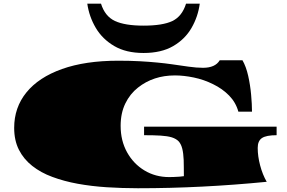

<svg xmlns="http://www.w3.org/2000/svg" viewBox="-20 -984 1543 1032"><path d="M721.2 27.8Q678.7 27.8 637 26.4Q595.2 24.9 554.2 22.5Q471.7 17.1 397.7 3.7Q323.7 -9.8 261.2 -33.2Q199.7 -55.7 153.3 -92.3Q107.4 -128.4 81.8 -178.7Q56.2 -229 56.2 -296.9Q56.2 -406.2 122.1 -487.3Q188 -568.4 313.2 -613Q438.5 -657.7 615.7 -657.7Q680.2 -657.7 731.9 -654.8Q784.2 -651.9 826.4 -647.7Q868.7 -643.6 902.8 -638.7Q950.7 -631.8 993.7 -625.7Q1036.6 -619.6 1071.3 -619.6Q1137.2 -619.6 1161.1 -660.2H1283.2Q1302.7 -626.5 1314 -576.4Q1325.2 -526.4 1329.8 -474.6Q1334.5 -422.9 1334.5 -383.8H1261.2Q1247.6 -433.6 1211.4 -470.5Q1175.3 -507.3 1125 -531.7Q1075.7 -556.2 1021.7 -567.4Q967.8 -578.6 920.4 -578.6Q804.2 -578.6 721.7 -513.2Q678.7 -479.5 653.6 -427.7Q628.4 -376 628.4 -307.6Q628.4 -228 662.8 -165.8Q697.3 -103.5 756.3 -67.9Q815.4 -32.2 889.2 -32.2Q897.9 -32.2 913.6 -32.7Q929.2 -33.2 944.8 -34.4Q960.4 -35.6 968.3 -37.1Q968.3 -62.5 968 -84.2Q967.8 -106 967.3 -124Q965.8 -160.2 959.7 -184.6Q953.6 -209 940.9 -223.6Q927.7 -237.8 903.8 -245.6Q879.9 -252.9 843.5 -255.1Q807.1 -257.3 754.4 -257.3V-303.2H1466.8V-257.3Q1410.6 -257.3 1387.9 -241.9Q1365.2 -226.6 1365.2 -189Q1365.2 -144 1378.2 -95Q1391.1 -45.9 1413.6 -6.8Q1239.3 10.3 1067.1 19Q895 27.8 721.2 27.8ZM751.5 -699.2Q657.7 -699.2 594 -736.6Q530.3 -773.9 494.6 -834.5Q459 -895 449.2 -964.4H522.9Q543.9 -896.5 597.7 -871.3Q651.4 -846.2 751.5 -846.2Q855 -846.2 907 -871.3Q959 -896.5 980 -964.4H1053.7Q1044.4 -894.5 1009.5 -834Q974.6 -773.4 910.9 -736.3Q847.2 -699.2 751.5 -699.2Z"/></svg>

Font: Asset
Style: Regular
Weight: 400
Version: Version 1.003; ttfautohint (v1.8.4.7-5d5b)